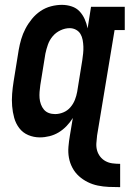

<svg xmlns="http://www.w3.org/2000/svg" viewBox="-20 -558 540 791"><path d="M475 213Q451 213 428 212Q405 211 383 206.5Q361 202 341 192Q321 182 305 167.5Q289 153 278.5 133.5Q268 114 264 92Q260 70 262 46.5Q264 23 268 0L280 -72Q269 -54 254 -38.5Q239 -23 221.5 -12.5Q204 -2 184 3Q164 8 144 8Q119 8 96.5 -1.5Q74 -11 59.5 -30Q45 -49 38.5 -72.5Q32 -96 30 -121Q28 -146 30 -171.5Q32 -197 36 -222L57 -352Q61 -375 67.5 -397Q74 -419 85 -440Q96 -461 111.5 -480Q127 -499 147 -512.5Q167 -526 190 -532Q213 -538 235 -538Q256 -538 275.5 -531.5Q295 -525 308 -511Q321 -497 329 -479Q337 -461 341 -441L355 -530H494V-434H452L380 0Q378 16 377 32Q376 48 380 62Q384 76 393 87.5Q402 99 415 106Q428 113 443.5 115Q459 117 475 117ZM207 -88Q224 -88 241 -95Q258 -102 270 -116Q282 -130 288.5 -146.5Q295 -163 298 -180L319 -310Q321 -324 322.5 -338Q324 -352 323.5 -366Q323 -380 320.5 -393.5Q318 -407 311.5 -418Q305 -429 293 -435.5Q281 -442 267 -442Q248 -442 229 -433Q210 -424 197 -408.5Q184 -393 177.5 -374.5Q171 -356 167 -337L146 -207Q144 -193 143 -179.5Q142 -166 143 -153.5Q144 -141 148.5 -128.5Q153 -116 161 -106.5Q169 -97 181 -92.5Q193 -88 207 -88Z"/></svg>

Font: Iosevka Slab Oblique
Style: Bold
Weight: 700
Italic angle: -9°
Monospace: yes
Designer: Belleve Invis
Foundry: Belleve Invis
Version: Version 11.1.1; ttfautohint (v1.8.3)